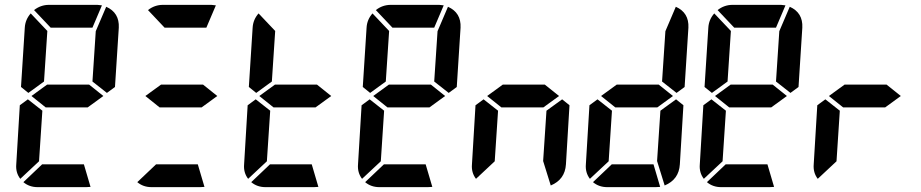

<svg xmlns="http://www.w3.org/2000/svg" viewBox="-20 -770 3790 790"><path d="M360.4 -656.2H188.5L120.1 -728.5Q147.5 -750 181.6 -750H380.9L399.4 -748ZM374 -641.6 417 -742.2Q471.7 -717.8 468.8 -656.2L453.1 -412.1L419.9 -387.7L360.4 -434.6ZM153.3 -93.8H325.2L352.5 -1L334 0H134.8Q100.6 0 76.2 -20.5ZM140.6 -106.4 63.5 -34.2Q43.9 -59.6 46.9 -93.8L61.5 -336.9L94.7 -361.3L154.3 -314.5ZM161.1 -434.6 96.7 -387.7 66.4 -412.1 82 -656.2Q84 -689.5 106.4 -714.8L174.8 -642.6ZM109.4 -375 173.8 -421.9H346.7L405.3 -375L340.8 -328.1H168Z M829.1 -656.2H657.2L588.9 -728.5Q616.2 -750 650.4 -750H849.6L868.2 -748ZM622.1 -93.8H793.9L821.3 -1L802.7 0H603.5Q569.3 0 544.9 -20.5ZM578.1 -375 642.6 -421.9H815.4L874 -375L809.6 -328.1H636.7Z M1090.8 -93.8H1262.7L1290 -1L1271.5 0H1072.3Q1038.1 0 1013.7 -20.5ZM1078.1 -106.4 1001 -34.2Q981.4 -59.6 984.4 -93.8L999 -336.9L1032.2 -361.3L1091.8 -314.5ZM1098.6 -434.6 1034.2 -387.7 1003.9 -412.1 1019.5 -656.2Q1021.5 -689.5 1043.9 -714.8L1112.3 -642.6ZM1046.9 -375 1111.3 -421.9H1284.2L1342.8 -375L1278.3 -328.1H1105.5Z M1766.6 -656.2H1594.7L1526.4 -728.5Q1553.7 -750 1587.9 -750H1787.1L1805.7 -748ZM1780.3 -641.6 1823.2 -742.2Q1877.9 -717.8 1875 -656.2L1859.4 -412.1L1826.2 -387.7L1766.6 -434.6ZM1559.6 -93.8H1731.4L1758.8 -1L1740.2 0H1541Q1506.8 0 1482.4 -20.5ZM1546.9 -106.4 1469.7 -34.2Q1450.2 -59.6 1453.1 -93.8L1467.8 -336.9L1501 -361.3L1560.5 -314.5ZM1567.4 -434.6 1502.9 -387.7 1472.7 -412.1 1488.3 -656.2Q1490.2 -689.5 1512.7 -714.8L1581.1 -642.6ZM1515.6 -375 1580.1 -421.9H1752.9L1811.5 -375L1747.1 -328.1H1574.2Z M2228.5 -314.5 2293 -361.3 2323.2 -336.9 2308.6 -93.8Q2304.7 -31.2 2246.1 -6.8L2214.8 -107.4ZM2015.6 -106.4 1938.5 -34.2Q1918.9 -59.6 1921.9 -93.8L1936.5 -336.9L1969.7 -361.3L2029.3 -314.5ZM1984.4 -375 2048.8 -421.9H2221.7L2280.3 -375L2215.8 -328.1H2043Z M2717.8 -641.6 2760.7 -742.2Q2815.4 -717.8 2812.5 -656.2L2796.9 -412.1L2763.7 -387.7L2704.1 -434.6ZM2697.3 -314.5 2761.7 -361.3 2792 -336.9 2777.3 -93.8Q2773.4 -31.2 2714.8 -6.8L2683.6 -107.4ZM2497.1 -93.8H2668.9L2696.3 -1L2677.7 0H2478.5Q2444.3 0 2419.9 -20.5ZM2484.4 -106.4 2407.2 -34.2Q2387.7 -59.6 2390.6 -93.8L2405.3 -336.9L2438.5 -361.3L2498 -314.5ZM2453.1 -375 2517.6 -421.9H2690.4L2749 -375L2684.6 -328.1H2511.7Z M3172.9 -656.2H3001L2932.6 -728.5Q2960 -750 2994.1 -750H3193.4L3211.9 -748ZM3186.5 -641.6 3229.5 -742.2Q3284.2 -717.8 3281.2 -656.2L3265.6 -412.1L3232.4 -387.7L3172.9 -434.6ZM2965.8 -93.8H3137.7L3165 -1L3146.5 0H2947.3Q2913.1 0 2888.7 -20.5ZM2953.1 -106.4 2876 -34.2Q2856.4 -59.6 2859.4 -93.8L2874 -336.9L2907.2 -361.3L2966.8 -314.5ZM2973.6 -434.6 2909.2 -387.7 2878.9 -412.1 2894.5 -656.2Q2896.5 -689.5 2918.9 -714.8L2987.3 -642.6ZM2921.9 -375 2986.3 -421.9H3159.2L3217.8 -375L3153.3 -328.1H2980.5Z M3421.9 -106.4 3344.7 -34.2Q3325.2 -59.6 3328.1 -93.8L3342.8 -336.9L3376 -361.3L3435.5 -314.5ZM3390.6 -375 3455.1 -421.9H3627.9L3686.5 -375L3622.1 -328.1H3449.2Z"/></svg>

Font: 7-Segment
Style: Regular
Weight: 400
Designer: Jan Bobrowski
Version: Version 3.0